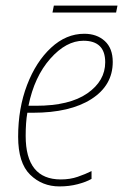

<svg xmlns="http://www.w3.org/2000/svg" viewBox="-20 -658 449 688"><path d="M193 10Q228 10 258.5 2Q289 -6 308 -17V-45Q286 -34 258.5 -24.5Q231 -15 198 -15Q72 -15 72 -171Q72 -220 78 -254H98Q231 -254 307.5 -303Q384 -352 384 -436Q384 -485 355.5 -511Q327 -537 282 -537Q217 -537 163 -487Q109 -437 77 -353.5Q45 -270 45 -168Q45 -74 88 -32Q131 10 193 10ZM82 -279Q103 -383 160 -447.5Q217 -512 279 -512Q357 -512 357 -435Q357 -368 293 -323.5Q229 -279 109 -279ZM168 -613 173 -638H401L396 -613Z"/></svg>

Font: Noto Sans UI SemiCondensed Thin
Style: Italic
Weight: 250
Width: 4
Italic angle: -12°
Designer: Monotype Design Team
Foundry: Monotype Imaging Inc.
Version: Version 1.901